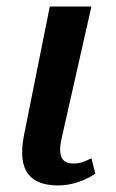

<svg xmlns="http://www.w3.org/2000/svg" viewBox="-20 -556 354 586"><path d="M158 10C202 10 243 -7 271 -26L259 -73C237 -62 224 -57 204 -57C166 -57 156 -83 169 -138L259 -536H132L53 -142C32 -33 73 10 158 10Z"/></svg>

Font: Noto Serif Condensed SemiBold
Style: Italic
Weight: 600
Width: 3
Italic angle: -12°
Designer: Monotype Design Team
Foundry: Monotype Imaging Inc.
Version: Version 2.014